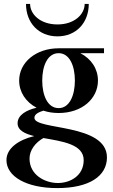

<svg xmlns="http://www.w3.org/2000/svg" viewBox="-20 -747 579 982"><path d="M280 -169C399 -169 481 -242 481 -335C481 -395 447 -446 391 -475H512V-500H281H280C164 -500 78 -428 78 -335C78 -276 112 -225 167 -196C115 -184 71 -159 70 -118C69 -81 106 -63 155 -51C72 -31 13 13 13 72C13 155 114 215 273 215C436 215 527 154 527 58C527 -117 156 -80 156 -144C156 -165 181 -174 202 -181C226 -173 252 -169 280 -169ZM280 -194C223 -194 196 -260 196 -335C196 -410 223 -475 280 -475C336 -475 363 -410 363 -335C363 -260 336 -194 280 -194ZM134 -727H113C113 -630 178 -561 274 -561C369 -561 434 -630 434 -727H413C413 -674 361 -622 274 -622C186 -622 134 -674 134 -727ZM131 64C131 21 161 -18 202 -41C297 -24 408 -10 408 72C408 152 339 189 276 189C210 189 131 148 131 64Z"/></svg>

Font: Sprat Condensed Medium
Style: Regular
Weight: 500
Width: 3
Designer: Ethan Nakache
Foundry: Collletttivo
Version: Version 2.000;Glyphs 3.2 (3217)